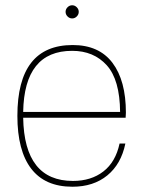

<svg xmlns="http://www.w3.org/2000/svg" viewBox="-20 -695 558 729"><path d="M256 -524Q356 -524 407 -456.5Q458 -389 458 -267Q458 -259 457 -248H68Q72 -8 257 -8Q326 -8 372.5 -44Q419 -80 434 -150H456Q440 -72 387.5 -29Q335 14 255 14Q151 14 98.5 -54.5Q46 -123 46 -255Q46 -524 256 -524ZM68 -270H436Q435 -392 385.5 -447Q336 -502 254 -502Q72 -502 68 -270ZM236.5 -632.5Q229 -640 229 -650Q229 -660 236.5 -667.5Q244 -675 254 -675Q264 -675 271.5 -667.5Q279 -660 279 -650Q279 -640 271.5 -632.5Q264 -625 254 -625Q244 -625 236.5 -632.5Z"/></svg>

Font: Nacelle Thin
Style: Regular
Weight: 100
Designer: Sora Sagano
Foundry: Sora Sagano
Version: Version 1.000;FEAKit 1.0